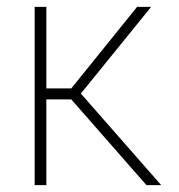

<svg xmlns="http://www.w3.org/2000/svg" viewBox="-20 -540 521 560"><path d="M81.1 0V-520H115.2V-282.2H188L379.9 -520H420.9L215.8 -267.1L450.2 0H407.2L188 -250H115.2V0Z"/></svg>

Font: Rawline ExtraLight
Style: Regular
Weight: 275
Designer: Matt McInerney, Pablo Impallari, Rodrigo Fuenzalida
Foundry: Matt McInerney, Pablo Impallari, Rodrigo Fuenzalida
Version: Version 4.020;PS 004.020;hotconv 1.0.88;makeotf.lib2.5.64775